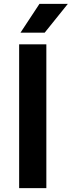

<svg xmlns="http://www.w3.org/2000/svg" viewBox="-20 -968 369 988"><path d="M78.5 0V-740H218.5V0ZM85.5 -800 183 -948H329L210 -800Z"/></svg>

Font: Encode Sans SmExp SmBold
Style: Regular
Weight: 600
Width: 6
Designer: Multiple Designers
Foundry: Impallari Type
Version: Version 3.002; ttfautohint (v1.8.3) -l 8 -r 50 -G 200 -x 14 